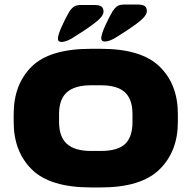

<svg xmlns="http://www.w3.org/2000/svg" viewBox="-20 -812 840 842"><path d="M40 -277V-312Q40 -442 119 -520Q198 -598 379 -598H422Q600 -598 680 -520Q760 -442 760 -312V-277Q760 -148 679.5 -69Q599 10 422 10H379Q200 10 120 -68.5Q40 -147 40 -277ZM561 -277V-312Q561 -377 527.5 -407.5Q494 -438 422 -438H379Q308 -438 273.5 -407.5Q239 -377 239 -312V-277Q239 -212 273.5 -181Q308 -150 379 -150H422Q496 -150 528.5 -180.5Q561 -211 561 -277ZM474 -763Q484 -778 494.5 -785Q505 -792 524 -792H585Q605 -792 614.5 -785.5Q624 -779 624 -763Q624 -742 583.5 -711.5Q543 -681 484 -645Q458 -630 440 -630Q424 -630 424 -644Q424 -661 441.5 -699.5Q459 -738 474 -763ZM284 -761Q294 -776 304.5 -783Q315 -790 334 -790H395Q415 -790 424.5 -783.5Q434 -777 434 -761Q434 -740 393.5 -709.5Q353 -679 294 -643Q268 -628 250 -628Q234 -628 234 -642Q234 -659 251.5 -697.5Q269 -736 284 -761Z"/></svg>

Font: Dashboard
Style: Regular
Weight: 400
Designer: jaiki
Version: Version 1.000